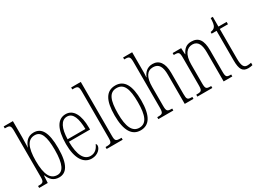

<svg xmlns="http://www.w3.org/2000/svg" viewBox="-41 -1402 2749 2055"><g transform="rotate(-30 1333.5 -375.0)"><path d="M258 10C344 10 404 -60 404 -267C404 -465 354 -544 258 -544C187 -544 147 -499 126 -434H125C126 -475 128 -529 128 -564V-760H14V-736H22C75 -736 87 -730 87 -659V-93C87 -33 75 -24 23 -24H14V0H120L125 -88H130C152 -30 189 10 258 10ZM254 -22C169 -22 127 -98 127 -268C127 -438 169 -513 254 -513C331 -513 363 -437 363 -269C363 -93 323 -22 254 -22Z M661 10C741 10 783 -47 783 -80C783 -94 778 -101 772 -104C755 -62 722 -21 664 -21C585 -21 538 -101 537 -269H798V-294C798 -449 747 -543 653 -543C553 -543 497 -450 497 -262C497 -88 559 10 661 10ZM758 -299H538C541 -431 579 -513 653 -513C728 -513 756 -426 758 -299Z M848 0H1046V-24H1041C975 -24 967 -30 967 -98V-760H848V-736H860C914 -736 926 -730 926 -660V-98C926 -30 918 -24 852 -24H848Z M1265 10C1372 10 1429 -75 1429 -267C1429 -450 1376 -543 1267 -543C1153 -543 1101 -452 1101 -267C1101 -77 1161 10 1265 10ZM1266 -21C1180 -21 1142 -106 1142 -267C1142 -431 1174 -512 1265 -512C1356 -512 1388 -431 1388 -267C1388 -106 1356 -21 1266 -21Z M1487 0H1672V-24H1668C1613 -24 1602 -31 1602 -99V-330C1602 -451 1640 -510 1714 -510C1787 -510 1813 -456 1813 -360V0H1921V-24H1914C1863 -24 1854 -33 1854 -98V-361C1854 -483 1806 -543 1726 -543C1658 -543 1620 -499 1602 -452H1599C1601 -468 1602 -486 1602 -503V-760H1490V-736H1504C1550 -736 1562 -727 1562 -661V-100C1562 -31 1551 -24 1496 -24H1487Z M1969 0H2154V-24H2148C2094 -24 2084 -31 2084 -99V-330C2084 -454 2132 -510 2200 -510C2269 -510 2294 -452 2294 -360V0H2401V-24H2397C2344 -24 2335 -31 2335 -100V-360C2335 -486 2295 -543 2205 -543C2143 -543 2110 -511 2085 -458H2082L2078 -536H1973V-512H1978C2033 -512 2043 -506 2043 -438V-100C2043 -31 2033 -24 1977 -24H1969Z M2596 10C2613 10 2632 7 2648 3V-27C2630 -23 2618 -21 2601 -21C2560 -21 2539 -47 2539 -141V-507H2640V-536H2539V-657H2513C2511 -609 2509 -576 2492 -554C2482 -540 2465 -531 2438 -528V-507H2499V-142C2499 -27 2527 10 2596 10Z"/></g></svg>

Font: Noto Serif Thai ExtraCondensed ExtraLight
Style: Regular
Weight: 200
Width: 2
Designer: Monotype Design Team
Foundry: Monotype Imaging Inc.
Version: Version 2.002